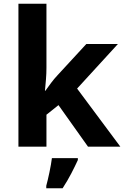

<svg xmlns="http://www.w3.org/2000/svg" viewBox="-20 -780 660 1021"><path d="M227 -420Q227 -389 224.5 -358.5Q222 -328 219 -297H221Q236 -318 252 -339.5Q268 -361 286 -380L439 -546H607L390 -309L620 0H448L291 -221L227 -170V0H78V-760H227ZM394 71Q379 104 359 142.5Q339 181 313 221H226V208Q234 179 243 136Q252 93 256 61H394Z"/></svg>

Font: Noto Sans Bengali
Style: Bold
Weight: 700
Designer: Jelle Bosma - Monotype Design Team
Foundry: Monotype Imaging Inc.
Version: Version 2.003; ttfautohint (v1.8.4.7-5d5b)